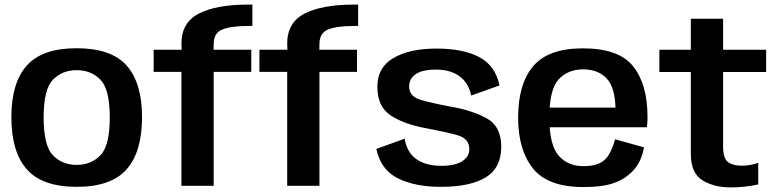

<svg xmlns="http://www.w3.org/2000/svg" viewBox="-20 -809 3392 836"><path d="M314 4.5Q464.5 4.5 531.5 -72Q598.5 -148.5 598.5 -298.5Q598.5 -448 531.5 -523.5Q464.5 -599 314 -599Q163.5 -599 96.5 -523.5Q29.5 -448 29.5 -298.5Q29.5 -148.5 96.5 -72Q163.5 4.5 314 4.5ZM314 -91Q251 -91 210.5 -132.8Q170 -174.5 170 -298Q170 -420.5 210.5 -462Q251 -503.5 314 -503.5Q376.5 -503.5 417.2 -462Q458 -420.5 458 -298Q458 -174.5 417.2 -132.8Q376.5 -91 314 -91Z M770 0H910.5V-496H1074V-592.5H910L910.5 -618.5Q910.5 -665 948 -680.5Q985.5 -696 1062.5 -696H1079V-789H1059.5Q923 -789 846.5 -750.2Q770 -711.5 770 -619L771 -592.5H649V-496H770ZM1230.5 0H1371V-496H1534.5V-592.5H1370.5L1371 -618.5Q1371 -665 1408.5 -680.5Q1446 -696 1523 -696H1539.5V-789H1520Q1383.5 -789 1307 -750.2Q1230.5 -711.5 1230.5 -619L1231.5 -592.5H1109.5V-496H1230.5Z M1900 4.5Q2027.5 4.5 2095 -36.8Q2162.5 -78 2162.5 -170Q2162.5 -259.5 2098 -294.5Q2033.5 -329.5 1938 -345.5Q1860.5 -360 1811 -374.5Q1761.5 -389 1761.5 -432.5Q1761.5 -466.5 1790.2 -486.2Q1819 -506 1878.5 -506Q1941.5 -506 1981.2 -476.5Q2021 -447 2031.5 -393L2155 -437Q2136.5 -524 2066 -560.8Q1995.5 -597.5 1880.5 -597.5Q1763.5 -597.5 1693.2 -556.5Q1623 -515.5 1623 -432Q1623 -344 1682.5 -305.5Q1742 -267 1839 -250Q1919 -235 1971.2 -220.5Q2023.5 -206 2023.5 -159.5Q2023.5 -126.5 1992.2 -106.8Q1961 -87 1902 -87Q1835 -87 1793.5 -115.8Q1752 -144.5 1742 -205L1618.5 -160.5Q1638.5 -69 1713 -32.2Q1787.5 4.5 1900 4.5Z M2521 5.5V-85.5Q2452 -85.5 2412 -131.8Q2372 -178 2372 -297Q2372 -420 2412.5 -463.5Q2453 -507 2519 -507Q2585 -507 2622.5 -466.2Q2660 -425.5 2660 -327.5L2666 -340.5H2358.5V-255H2796.5Q2799.5 -274 2799.5 -298Q2799.5 -441.5 2737 -520Q2674.5 -598.5 2518.5 -598.5Q2367 -598.5 2301.5 -520.8Q2236 -443 2236 -297Q2236 -156 2300.8 -75.2Q2365.5 5.5 2521 5.5ZM2521 -85.5V5.5Q2604.5 5.5 2655 -12.8Q2705.5 -31 2739.8 -69.5Q2774 -108 2784 -167.5L2658 -202.5Q2648.5 -166 2632.5 -137.8Q2616.5 -109.5 2588.8 -97.5Q2561 -85.5 2521 -85.5Z M3162 7Q3224.5 7 3281.5 -6V-100Q3246.5 -87.5 3209.5 -87.5Q3171 -87.5 3149.8 -103.5Q3128.5 -119.5 3128.5 -170.5V-495.5H3316V-592.5H3128.5V-727.5H2988V-592.5H2851V-495.5H2988V-139Q2988 -55.5 3038.2 -24.2Q3088.5 7 3162 7Z"/></svg>

Font: Anybody UltraCondensed Thin SemiBold
Style: Regular
Weight: 600
Version: Version 1.111